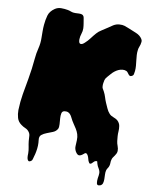

<svg xmlns="http://www.w3.org/2000/svg" viewBox="-145 -849 977 1215"><g transform="rotate(15 343.5 -241.5)"><path d="M30 -539Q28 -560 26 -580.5Q24 -601 24 -623Q24 -655 29.5 -684Q35 -713 63 -736Q80 -750 102 -752Q124 -754 145 -752Q156 -751 165.5 -748Q175 -745 185 -745Q197 -745 208.5 -747Q220 -749 231 -749Q250 -749 255 -730Q259 -714 263.5 -697Q268 -680 270 -665Q272 -647 267.5 -629Q263 -611 264 -592Q266 -567 277.5 -565.5Q289 -564 303 -580Q319 -597 331 -616.5Q343 -636 357 -655Q368 -670 384.5 -682Q401 -694 415 -706Q431 -720 448 -732.5Q465 -745 485 -748Q504 -751 518 -748Q532 -745 550 -739Q572 -732 599.5 -723.5Q627 -715 642 -695Q648 -687 648 -678Q648 -669 646.5 -660Q645 -651 642 -641.5Q639 -632 639 -623Q638 -606 640.5 -589.5Q643 -573 646.5 -556.5Q650 -540 653 -523Q656 -506 656 -489Q656 -477 654.5 -467.5Q653 -458 643 -453Q636 -449 631.5 -451Q627 -453 622.5 -457.5Q618 -462 613.5 -467.5Q609 -473 603 -475Q591 -479 577.5 -476.5Q564 -474 552 -467Q540 -460 530 -450.5Q520 -441 513 -431Q507 -422 496.5 -408.5Q486 -395 484 -384Q483 -375 482 -364Q481 -353 483 -342Q484 -333 488.5 -327.5Q493 -322 498 -314Q509 -297 515.5 -280.5Q522 -264 531 -247Q539 -233 548.5 -215.5Q558 -198 570 -187Q577 -180 584.5 -176.5Q592 -173 599.5 -171Q607 -169 614.5 -166Q622 -163 629 -158Q645 -145 649.5 -127Q654 -109 654 -92Q654 -78 656.5 -62Q659 -46 662 -32Q665 -17 672.5 -2Q680 13 681 29Q681 39 678 46.5Q675 54 671 61Q667 68 662.5 75.5Q658 83 657 92Q655 102 656 112Q657 122 655 132Q653 142 648.5 149Q644 156 642 166Q640 178 642 193Q644 208 645.5 222.5Q647 237 644.5 249Q642 261 630 267Q611 275 607 260Q603 245 604 227Q606 209 605 195Q604 181 593 166Q588 159 584.5 153.5Q581 148 578 140Q575 132 573.5 127Q572 122 561 127Q555 130 550.5 136.5Q546 143 541.5 147Q537 151 532 151Q527 151 521 140Q518 136 514.5 125.5Q511 115 506 106.5Q501 98 494.5 94.5Q488 91 479 101Q465 116 453 118Q441 120 427 101Q416 85 415.5 67Q415 49 414 30Q413 8 406 -8.5Q399 -25 388.5 -39Q378 -53 366 -67.5Q354 -82 344 -99Q342 -103 336 -111Q328 -122 317 -126.5Q306 -131 293 -128Q277 -125 275 -110Q273 -95 276 -77L282 -40Q285 -21 281 -10Q273 8 254.5 17.5Q236 27 218 35.5Q200 44 187.5 56Q175 68 180 90Q184 108 185 126.5Q186 145 184 165Q183 174 182 182Q181 190 179 198Q177 205 176 215Q175 225 169 230Q158 239 152 235.5Q146 232 143 223.5Q140 215 139 204.5Q138 194 138 189Q136 169 130.5 151Q125 133 121 113Q118 99 116.5 83.5Q115 68 105 57Q95 45 79.5 40Q64 35 51 27Q27 13 18 -10.5Q9 -34 7 -60Q4 -113 8 -164Q12 -215 17 -266Q20 -301 21.5 -333.5Q23 -366 23 -401Q23 -436 28.5 -470Q34 -504 30 -539Z"/></g></svg>

Font: Double Feature
Style: Regular
Weight: 400
Designer: David Shetterly
Foundry: David Shetterly
Version: Version 2.100 1997 initial release